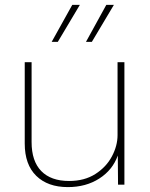

<svg xmlns="http://www.w3.org/2000/svg" viewBox="-20 -754 614 784"><path d="M488 -500V0H462L461 -119Q440 -60 385.5 -25Q331 10 257 10Q175 10 128 -36Q81 -82 81 -168V-500H109V-174Q109 -96 148.5 -55.5Q188 -15 262 -15Q325 -15 369.5 -43.5Q414 -72 437 -115.5Q460 -159 460 -202V-500ZM216 -583H191L275 -734H306ZM355 -583H331L414 -734H445Z"/></svg>

Font: Work Sans ExtraLight
Style: Regular
Weight: 280
Designer: Wei Huang
Foundry: Wei Huang
Version: Version 1.500